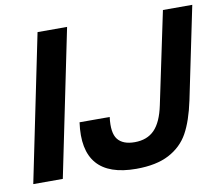

<svg xmlns="http://www.w3.org/2000/svg" viewBox="-81 -829 1094 941"><g transform="rotate(-10 466.5 -358.0)"><path d="M310 -730 160 0H13L163 -730ZM289 -259H439Q429 -181 454.5 -148.5Q480 -116 539 -116Q601 -116 637.5 -153.5Q674 -191 691 -273L787 -730H933L838 -271Q817 -172 784 -112.5Q751 -53 687.5 -19.5Q624 14 524 14Q251 14 289 -259Z"/></g></svg>

Font: Nacelle Bold
Style: Italic
Weight: 700
Italic angle: -12°
Designer: Sora Sagano
Foundry: Sora Sagano
Version: Version 1.000;FEAKit 1.0